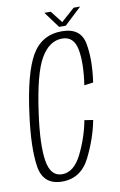

<svg xmlns="http://www.w3.org/2000/svg" viewBox="-81 -735 491 785"><g transform="rotate(-10 165.0 -342.0)"><path d="M113.5 3.5Q191.5 3.5 229.2 -72.5Q267 -148.5 281 -222.5L245.5 -228Q232 -157 199.5 -91.5Q167 -26 118 -26Q69.5 -26 59 -93.8Q48.5 -161.5 66.5 -289.5Q88.5 -449.5 124.2 -511Q160 -572.5 213.5 -572.5Q262 -572.5 272.8 -516Q283.5 -459.5 270 -368.5L307.5 -373.5Q321 -467.5 308.2 -534.8Q295.5 -602 217.5 -602Q133 -602 91.2 -529Q49.5 -456 28 -288.5Q10 -154 22.2 -75.2Q34.5 3.5 113.5 3.5ZM210 -621.5H237.5L309 -688.5H282L226 -638.5L187 -688.5H160.5Z"/></g></svg>

Font: Anybody Condensed ExtraLight
Style: Italic
Weight: 250
Width: 3
Italic angle: -10°
Version: Version 1.113;gftools[0.9.25]